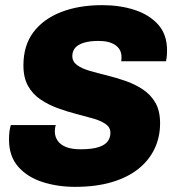

<svg xmlns="http://www.w3.org/2000/svg" viewBox="-20 -716 686 746"><path d="M272 10Q203 10 144.5 -9Q86 -28 50.5 -68.5Q15 -109 15 -174Q15 -189 16.5 -203Q18 -217 22 -230H197Q195 -226 194 -218.5Q193 -211 193 -205Q193 -186 203.5 -170Q214 -154 236 -145Q258 -136 293 -136Q338 -136 363.5 -144.5Q389 -153 399 -167.5Q409 -182 409 -200Q409 -221 390.5 -234Q372 -247 342 -255.5Q312 -264 275.5 -273.5Q239 -283 203.5 -296Q168 -309 137.5 -329.5Q107 -350 89 -382Q71 -414 71 -462Q71 -539 109.5 -590.5Q148 -642 217 -669Q286 -696 377 -696Q446 -696 503 -677.5Q560 -659 594.5 -620.5Q629 -582 629 -521Q629 -513 628.5 -503Q628 -493 625 -478H451Q452 -484 452 -487.5Q452 -491 452 -495Q452 -524 428.5 -540.5Q405 -557 363 -557Q329 -557 306 -550Q283 -543 272 -530Q261 -517 261 -498Q261 -477 279 -463.5Q297 -450 328 -441Q359 -432 395.5 -423Q432 -414 468 -401.5Q504 -389 535 -368.5Q566 -348 584 -316.5Q602 -285 602 -237Q602 -184 581 -139Q560 -94 518.5 -60.5Q477 -27 415 -8.5Q353 10 272 10Z"/></svg>

Font: Chivo Medium ExtraBold
Style: Italic
Weight: 800
Italic angle: -8.05°
Version: Version 2.002